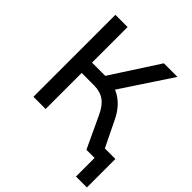

<svg xmlns="http://www.w3.org/2000/svg" viewBox="-231 -857 1168 1168"><g transform="rotate(45 353.5 -272.5)"><path d="M613 160V0H563V-85H707V160ZM87 0V-705H192V-399H320L295 -382L504 -705H621L395 -363L354 -395Q395 -390 428.5 -371.5Q462 -353 489.5 -322Q517 -291 537 -248L658 0H543L447 -205Q421 -261 385.5 -285.5Q350 -310 297 -310H192V0Z"/></g></svg>

Font: Nunito Sans 11pt SemiBold
Style: Regular
Weight: 600
Version: Version 3.101;gftools[0.9.27]